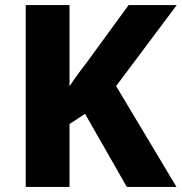

<svg xmlns="http://www.w3.org/2000/svg" viewBox="-20 -734 714 754"><path d="M81 0V-714H253V-395Q269 -420 288 -445.5Q307 -471 326 -496L485 -714H674L436 -396L673 0H478L314 -287L253 -247V0Z"/></svg>

Font: Noto Sans Symbols ExtraBold
Style: Regular
Weight: 800
Version: Version 2.002